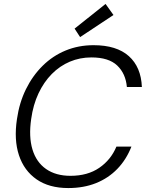

<svg xmlns="http://www.w3.org/2000/svg" viewBox="-20 -941 748 973"><path d="M326 12Q229 12 165.5 -32Q102 -76 76 -154.5Q50 -233 66 -338Q78 -421 111.5 -489Q145 -557 196 -607.5Q247 -658 312.5 -685Q378 -712 454 -712Q571 -712 633 -656.5Q695 -601 699 -500H623Q617 -568 574 -609Q531 -650 443 -650Q385 -650 334 -628.5Q283 -607 242.5 -566Q202 -525 175 -467.5Q148 -410 138 -338Q125 -248 144.5 -183.5Q164 -119 213.5 -84.5Q263 -50 337 -50Q424 -50 483 -90.5Q542 -131 570 -198H646Q620 -132 574.5 -85Q529 -38 466.5 -13Q404 12 326 12ZM386 -753 358 -796 515 -921 555 -865Z"/></svg>

Font: DM Sans 10pt Light
Style: Italic
Weight: 300
Italic angle: -10°
Version: Version 4.004;gftools[0.9.30]